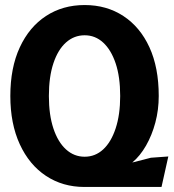

<svg xmlns="http://www.w3.org/2000/svg" viewBox="-20 -730 690 762"><path d="M315 12Q229 12 162.5 -32Q96 -76 58.5 -157.5Q21 -239 21 -349Q21 -461 58.5 -542Q96 -623 162.5 -666.5Q229 -710 316 -710Q403 -710 469.5 -666.5Q536 -623 573 -542.5Q610 -462 610 -349Q610 -294 596.5 -243.5Q583 -193 559.5 -152Q536 -111 505 -85L579 -104L648 -109L621 12ZM316 -108Q358 -108 389.5 -137Q421 -166 439 -220.5Q457 -275 457 -349Q457 -425 439 -478.5Q421 -532 389.5 -561Q358 -590 316 -590Q274 -590 242 -561.5Q210 -533 192 -479Q174 -425 174 -349Q174 -274 192 -220Q210 -166 242 -137Q274 -108 316 -108Z"/></svg>

Font: Azeret Mono SemiBold
Style: Regular
Weight: 600
Designer: Martin Vácha
Foundry: Displaay
Version: Version 1.002